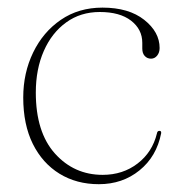

<svg xmlns="http://www.w3.org/2000/svg" viewBox="-20 -474 468 504"><path d="M399 -348Q399 -336 392.5 -328Q386 -320 376.5 -320Q366.5 -320 360 -327Q353.5 -334 353.5 -346.5V-361.5Q353.5 -397 324 -419.8Q294.5 -442.5 242 -442.5Q191.5 -442.5 153.8 -415.2Q116 -388 95 -340.2Q74 -292.5 74 -231Q74 -127 124.2 -71Q174.5 -15 249.5 -15Q302.5 -15 341.2 -44.8Q380 -74.5 392 -124Q393 -130.5 398.5 -130.5Q404 -130.5 403 -124Q391 -63 346.2 -26.8Q301.5 9.5 239.5 9.5Q181 9.5 136.2 -18Q91.5 -45.5 66.2 -96.2Q41 -147 41 -218Q41 -282.5 67 -336.2Q93 -390 139.8 -422Q186.5 -454 249 -454Q318 -454 358.5 -422Q399 -390 399 -348Z"/></svg>

Font: Fraunces 72pt S000 Thin
Style: Regular
Weight: 100
Version: Version 1.000; ttfautohint (v1.8.3)